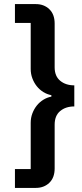

<svg xmlns="http://www.w3.org/2000/svg" viewBox="-20 -780 403 938"><path d="M155 -760Q195 -760 221 -735Q247 -710 247 -665V-451Q247 -408 274 -385.5Q301 -363 343 -363V-260Q301 -260 274 -237.5Q247 -215 247 -171V43Q247 88 221 113Q195 138 155 138H53V46H130V-180Q130 -204 138 -225.5Q146 -247 159.5 -264Q173 -281 191.5 -292.5Q210 -304 231 -308V-315Q210 -319 191.5 -330.5Q173 -342 159.5 -359Q146 -376 138 -397.5Q130 -419 130 -443V-668H53V-760Z"/></svg>

Font: IBM Plex Sans Arabic SmBld
Style: Regular
Weight: 600
Designer: Mike Abbink, Paul van der Laan, Pieter van Rosmalen, Wael Morcos, Khajak Apelian
Foundry: Bold Monday
Version: Version 1.005